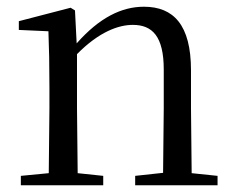

<svg xmlns="http://www.w3.org/2000/svg" viewBox="-20 -551 701 571"><path d="M464 0H627V-28L550 -36L548 -229V-342C548 -477 496 -531 408 -531C342 -531 276 -499 208 -422L203 -520L190 -528L36 -488V-462L124 -458C126 -408 127 -358 127 -289V-229L125 -36L42 -28V0H287V-28L211 -36L209 -229V-390C275 -457 333 -477 375 -477C433 -477 467 -443 467 -344V-229L465 -37L382 -28V0Z"/></svg>

Font: Source Han Serif KR
Style: Regular
Weight: 400
Designer: Ryoko NISHIZUKA 西塚涼子 (kana & ideographs); Frank Grießhammer (Latin, Greek & Cyrillic); Wenlong ZHANG 张文龙 (bopomofo); San
Foundry: Adobe
Version: Version 2.001;hotconv 1.1.0;makeotfexe 2.6.0